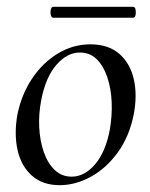

<svg xmlns="http://www.w3.org/2000/svg" viewBox="-20 -529 441 563"><path d="M155 14Q105 14 73.5 -14Q42 -42 31.5 -89Q21 -136 31 -193Q43 -252 74 -298.5Q105 -345 149.5 -372Q194 -399 245 -399Q298 -399 330 -371Q362 -343 372.5 -296Q383 -249 372 -193Q359 -128 325 -81.5Q291 -35 246 -10.5Q201 14 155 14ZM190 -11Q228 -11 259 -47.5Q290 -84 302 -149Q309 -189 307.5 -228.5Q306 -268 295 -301.5Q284 -335 264 -355Q244 -375 214 -375Q177 -375 145.5 -339Q114 -303 101 -236Q93 -195 95 -155.5Q97 -116 108.5 -83Q120 -50 140.5 -30.5Q161 -11 190 -11ZM136 -477Q131 -477 129 -485Q127 -493 129 -501Q131 -509 136 -509H370Q376 -509 377.5 -501Q379 -493 377.5 -485Q376 -477 370 -477Z"/></svg>

Font: Cormorant Garamond Light Medium
Style: Italic
Weight: 500
Italic angle: -10°
Version: Version 4.001